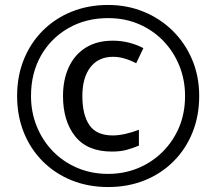

<svg xmlns="http://www.w3.org/2000/svg" viewBox="-20 -744 872 774"><path d="M431 -133Q332 -133 283 -194.5Q234 -256 234 -357Q234 -422 257 -472.5Q280 -523 325 -551.5Q370 -580 435 -580Q500 -580 558 -550L529 -489Q479 -515 436 -515Q377 -515 344.5 -473Q312 -431 312 -357Q312 -281 340.5 -239.5Q369 -198 435 -198Q458 -198 486.5 -204.5Q515 -211 540 -221V-157Q516 -147 491 -140Q466 -133 431 -133ZM416 10Q336 10 269 -17Q202 -44 152.5 -93.5Q103 -143 76 -210Q49 -277 49 -357Q49 -437 76 -504Q103 -571 152.5 -620.5Q202 -670 269 -697Q336 -724 416 -724Q492 -724 558.5 -697Q625 -670 675.5 -620.5Q726 -571 754.5 -504Q783 -437 783 -357Q783 -277 756 -210Q729 -143 679.5 -93.5Q630 -44 563 -17Q496 10 416 10ZM416 -43Q480 -43 536 -66Q592 -89 635 -131.5Q678 -174 702 -231Q726 -288 726 -357Q726 -422 703 -479Q680 -536 638.5 -579Q597 -622 540.5 -646.5Q484 -671 416 -671Q326 -671 255.5 -630.5Q185 -590 145 -519.5Q105 -449 105 -357Q105 -292 128 -235Q151 -178 192.5 -135Q234 -92 291 -67.5Q348 -43 416 -43Z"/></svg>

Font: Noto Sans Vithkuqi
Style: Regular
Weight: 400
Version: Version 1.001